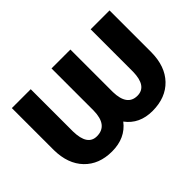

<svg xmlns="http://www.w3.org/2000/svg" viewBox="-99 -767 1018 1018"><g transform="rotate(-45 410.0 -258.5)"><path d="M781.2 -528.3V-214.8Q780.3 -109.9 722.9 -50Q665.5 9.8 566.9 10.3H565.9Q467.8 10.3 416 -60.1Q362.3 10.3 262.2 10.3Q165 10.3 107.7 -49.3Q50.3 -108.9 48.8 -212.9V-528.3H190.4V-210.9Q192.4 -103.5 262.2 -103.5Q344.7 -103.5 346.2 -212.9V-528.3H487.8V-209.5Q490.2 -103.5 565.9 -103.5Q637.7 -103.5 639.6 -210.4V-528.3Z"/></g></svg>

Font: Robotiche
Style: Bold
Weight: 700
Designer: Google
Version: Version 2.001150; 2014